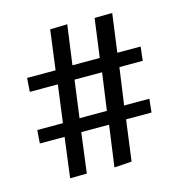

<svg xmlns="http://www.w3.org/2000/svg" viewBox="-95 -711 740 787"><g transform="rotate(-15 275.0 -317.5)"><path d="M295 -9 319 -184H201L179 -14L108 -13L130 -183H25L29 -239H138L159 -398H40L44 -456H165L187 -624L260 -626L237 -458H353L375 -622L450 -623L428 -460H527L520 -401H421L399 -244H506L500 -187H392L369 -14ZM209 -241H325L347 -399H230Z"/></g></svg>

Font: Inconsolata SemiExpanded Medium
Style: Regular
Weight: 500
Width: 6
Monospace: yes
Designer: Raph Levien, Cyreal, Brenton Simpson
Foundry: Raph Levien, Cyreal, Google
Version: Version 3.001; ttfautohint (v1.8.2.53-6de2)